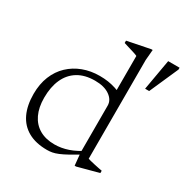

<svg xmlns="http://www.w3.org/2000/svg" viewBox="-167 -858 973 1006"><g transform="rotate(30 319.5 -355.0)"><path d="M412 -350Q412 -384 379.2 -407.2Q346.5 -430.5 290 -430.5Q229 -430.5 187.2 -405Q145.5 -379.5 124.2 -332.2Q103 -285 103 -220Q103 -161.5 122.8 -120Q142.5 -78.5 180.2 -56.5Q218 -34.5 271 -34.5Q312 -34.5 353.2 -48.5Q394.5 -62.5 441.5 -94.5V-71Q397 -44.5 367.8 -28.2Q338.5 -12 318.5 -3.8Q298.5 4.5 283.5 7.2Q268.5 10 252.5 10Q184 10 137.8 -16Q91.5 -42 68.2 -91.2Q45 -140.5 45 -209.5Q45 -269.5 64.2 -317Q83.5 -364.5 118.2 -397.2Q153 -430 199 -447.2Q245 -464.5 299 -464.5Q326.5 -464.5 349.8 -461Q373 -457.5 396.8 -450Q420.5 -442.5 448.5 -428.5L412 -398V-650.5Q406 -654 390.8 -658.8Q375.5 -663.5 357.5 -669Q339.5 -674.5 325 -679V-693L462 -720.5H470.5L465 -657V-59.5Q469.5 -57.5 481 -54.8Q492.5 -52 507 -48.8Q521.5 -45.5 534.5 -43Q547.5 -40.5 555.5 -39V-25L428.5 9H419.5L412 -68.5ZM537.5 -525 570 -710.5H639V-699.5L562 -525Z"/></g></svg>

Font: Newsreader Light
Style: Regular
Weight: 300
Designer: Hugues Gentile
Foundry: Production Type
Version: Version 1.003